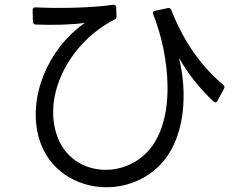

<svg xmlns="http://www.w3.org/2000/svg" viewBox="-20 -757 1040 806"><path d="M641 -54C765 -169 766 -378 731 -515C767 -450 816 -388 876 -331C883 -325 889 -326 893 -334L920 -384C924 -391 923 -396 917 -401C827 -477 754 -576 699 -715C696 -722 691 -725 684 -723L631 -712C623 -710 620 -705 623 -697C689 -535 731 -237 584 -105C539 -65 481 -44 424 -44C333 -44 245 -96 215 -201C165 -372 278 -582 461 -675C467 -678 470 -683 469 -689L468 -726C467 -734 463 -738 455 -737C366 -724 230 -721 130 -726C122 -727 117 -723 117 -715L118 -667C118 -659 122 -655 129 -654C201 -651 282 -653 336 -661C176 -548 97 -344 143 -179C181 -43 302 29 427 29C503 29 581 2 641 -54Z"/></svg>

Font: LINE Seed JP_OTF Regular
Style: Regular
Weight: 400
Designer: LY Corporation & Fontrix & Fontworks
Version: Version 1.002